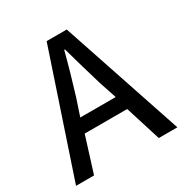

<svg xmlns="http://www.w3.org/2000/svg" viewBox="-150 -750 830 868"><g transform="rotate(-30 265.0 -316.5)"><path d="M432 0 374 -185H152L94 0H0L212 -633H317L529 0ZM171 -258H356L326 -348Q310 -400 295 -453Q280 -506 265 -559H261Q247 -505 232 -452.5Q217 -400 201 -348Z"/></g></svg>

Font: Narnoor
Style: Regular
Weight: 400
Designer: S. Sridhar Murthy
Foundry: SIL International
Version: Version 3.000